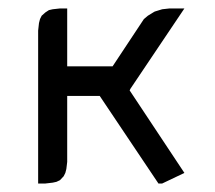

<svg xmlns="http://www.w3.org/2000/svg" viewBox="-20 -432 506 452"><path d="M69.8 0V-359.9L71.8 -377.9L74.2 -387.2L78.1 -395L86.9 -402.8L95.2 -408.2L104 -410.2L121.1 -412.1H138.2V-275.9H245.1L318.8 -387.2L328.1 -395L340.8 -402.8L344.2 -404.8L361.8 -410.2L378.9 -412.1H414.1L287.1 -223.1L285.2 -219.2L414.1 -24.9L361.8 0H353L214.8 -206.1H138.2V-50.8L136.2 -34.2L133.8 -24.9L129.9 -17.1L121.1 -7.8L112.8 -3.9L104 -2L86.9 0Z"/></svg>

Font: Petahja
Style: Regular
Weight: 400
Designer: T. Christopher White
Version: Version 1.1